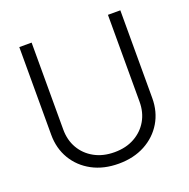

<svg xmlns="http://www.w3.org/2000/svg" viewBox="-130 -853 970 987"><g transform="rotate(-20 354.5 -359.0)"><path d="M355 10.7Q272.9 10.7 210.7 -22.7Q148.4 -56.2 113.5 -114.7Q78.6 -173.3 78.6 -247.6V-727.5H146V-252Q146 -194.3 171.9 -149.4Q197.8 -104.5 244.9 -78.4Q292 -52.2 355 -52.2Q418 -52.2 464.8 -78.4Q511.7 -104.5 537.6 -149.4Q563.5 -194.3 563.5 -252V-727.5H631.3V-247.6Q631.3 -172.9 596.4 -114.5Q561.5 -56.2 499.3 -22.7Q437 10.7 355 10.7Z"/></g></svg>

Font: Inter 24pt Light
Style: Regular
Weight: 300
Designer: Rasmus Andersson
Foundry: rsms
Version: Version 4.001;git-66647c0bb